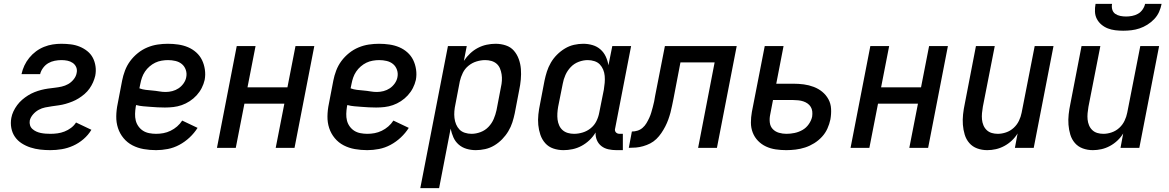

<svg xmlns="http://www.w3.org/2000/svg" viewBox="-20 -770 6090 1000"><path d="M242 12Q215 12 189 9Q163 6 138.5 -2Q114 -10 93 -23.5Q72 -37 58 -57Q44 -77 39 -103Q34 -129 39 -156Q42 -173 50 -190Q58 -207 69.5 -222.5Q81 -238 95.5 -250.5Q110 -263 126 -273Q142 -283 159.5 -290Q177 -297 194.5 -301.5Q212 -306 229.5 -308.5Q247 -311 265 -313Q283 -315 301 -319Q319 -323 335 -332Q351 -341 363.5 -356.5Q376 -372 379 -389Q383 -406 377 -420Q371 -434 358.5 -442.5Q346 -451 331 -454Q316 -457 300 -457Q283 -457 265 -453.5Q247 -450 231.5 -441Q216 -432 204.5 -416.5Q193 -401 189 -384H92Q97 -407 107 -428.5Q117 -450 132.5 -469Q148 -488 167.5 -502.5Q187 -517 209.5 -526Q232 -535 254.5 -538.5Q277 -542 299 -542Q324 -542 348.5 -539Q373 -536 395 -527Q417 -518 435 -503.5Q453 -489 463.5 -469Q474 -449 477.5 -424.5Q481 -400 476 -375Q472 -358 464.5 -341Q457 -324 446 -308.5Q435 -293 420.5 -280.5Q406 -268 390 -258Q374 -248 356.5 -241Q339 -234 321.5 -229Q304 -224 286 -221.5Q268 -219 250.5 -216.5Q233 -214 215.5 -210.5Q198 -207 181.5 -198Q165 -189 152 -174Q139 -159 135 -142Q133 -129 136.5 -117.5Q140 -106 149 -98Q158 -90 169 -85Q180 -80 192 -77.5Q204 -75 217 -74Q230 -73 243 -73Q261 -73 279.5 -75.5Q298 -78 316 -85Q334 -92 350 -104Q366 -116 376 -132L456 -94Q440 -67 415 -45.5Q390 -24 361 -11Q332 2 302 7Q272 12 242 12Z M793 12Q760 12 728.5 6.5Q697 1 670 -13Q643 -27 623.5 -50.5Q604 -74 594.5 -103Q585 -132 585.5 -164.5Q586 -197 593 -230L616 -350Q621 -376 631 -402.5Q641 -429 658 -452Q675 -475 698 -493.5Q721 -512 747.5 -523Q774 -534 801 -538Q828 -542 854 -542Q882 -542 909 -538Q936 -534 959.5 -524Q983 -514 1002 -497Q1021 -480 1032 -457.5Q1043 -435 1047 -408Q1051 -381 1046 -354Q1041 -332 1030.5 -311.5Q1020 -291 1004 -273.5Q988 -256 968 -243Q948 -230 926.5 -222.5Q905 -215 883 -212.5Q861 -210 839 -210Q820 -210 801 -211Q782 -212 763.5 -213.5Q745 -215 726 -216.5Q707 -218 689 -223L687 -214Q684 -195 683.5 -177Q683 -159 687 -142.5Q691 -126 701 -112Q711 -98 725 -89Q739 -80 757 -76.5Q775 -73 793 -73Q812 -73 831 -76.5Q850 -80 868.5 -89Q887 -98 902.5 -111.5Q918 -125 929 -142L1009 -104Q992 -77 967.5 -54Q943 -31 914 -15.5Q885 0 854 6Q823 12 793 12ZM843 -291Q860 -291 877.5 -295.5Q895 -300 910 -310Q925 -320 936 -335.5Q947 -351 950 -368Q954 -388 947.5 -406.5Q941 -425 927 -436.5Q913 -448 894 -452.5Q875 -457 855 -457Q839 -457 821.5 -454Q804 -451 788.5 -443.5Q773 -436 759 -424Q745 -412 735 -397Q725 -382 719.5 -366Q714 -350 711 -334L706 -310Q722 -304 739 -302Q756 -300 774 -298.5Q792 -297 809 -294Q826 -291 843 -291Z M1110 0 1213 -530H1311L1269 -315H1477L1519 -530H1617L1514 0H1416L1461 -230H1253L1208 0Z M1893 12Q1860 12 1828.5 6.5Q1797 1 1770 -13Q1743 -27 1723.5 -50.5Q1704 -74 1694.5 -103Q1685 -132 1685.5 -164.5Q1686 -197 1693 -230L1716 -350Q1721 -376 1731 -402.5Q1741 -429 1758 -452Q1775 -475 1798 -493.5Q1821 -512 1847.5 -523Q1874 -534 1901 -538Q1928 -542 1954 -542Q1982 -542 2009 -538Q2036 -534 2059.5 -524Q2083 -514 2102 -497Q2121 -480 2132 -457.5Q2143 -435 2147 -408Q2151 -381 2146 -354Q2141 -332 2130.5 -311.5Q2120 -291 2104 -273.5Q2088 -256 2068 -243Q2048 -230 2026.5 -222.5Q2005 -215 1983 -212.5Q1961 -210 1939 -210Q1920 -210 1901 -211Q1882 -212 1863.5 -213.5Q1845 -215 1826 -216.5Q1807 -218 1789 -223L1787 -214Q1784 -195 1783.5 -177Q1783 -159 1787 -142.5Q1791 -126 1801 -112Q1811 -98 1825 -89Q1839 -80 1857 -76.5Q1875 -73 1893 -73Q1912 -73 1931 -76.5Q1950 -80 1968.5 -89Q1987 -98 2002.5 -111.5Q2018 -125 2029 -142L2109 -104Q2092 -77 2067.5 -54Q2043 -31 2014 -15.5Q1985 0 1954 6Q1923 12 1893 12ZM1943 -291Q1960 -291 1977.5 -295.5Q1995 -300 2010 -310Q2025 -320 2036 -335.5Q2047 -351 2050 -368Q2054 -388 2047.5 -406.5Q2041 -425 2027 -436.5Q2013 -448 1994 -452.5Q1975 -457 1955 -457Q1939 -457 1921.5 -454Q1904 -451 1888.5 -443.5Q1873 -436 1859 -424Q1845 -412 1835 -397Q1825 -382 1819.5 -366Q1814 -350 1811 -334L1806 -310Q1822 -304 1839 -302Q1856 -300 1874 -298.5Q1892 -297 1909 -294Q1926 -291 1943 -291Z M2169 210 2313 -530H2411L2396 -453Q2410 -474 2428.5 -491.5Q2447 -509 2469 -520.5Q2491 -532 2514.5 -537Q2538 -542 2561 -542Q2589 -542 2614.5 -533.5Q2640 -525 2656.5 -506Q2673 -487 2682 -462Q2691 -437 2693 -410.5Q2695 -384 2692.5 -356Q2690 -328 2684 -300L2661 -180Q2656 -156 2648.5 -132.5Q2641 -109 2627.5 -86.5Q2614 -64 2595.5 -45Q2577 -26 2554.5 -12.5Q2532 1 2507 6.5Q2482 12 2458 12Q2433 12 2409.5 5Q2386 -2 2368.5 -17.5Q2351 -33 2341.5 -54.5Q2332 -76 2327 -100L2267 210ZM2436 -73Q2459 -73 2483 -82Q2507 -91 2524.5 -109.5Q2542 -128 2551.5 -150.5Q2561 -173 2566 -196L2589 -316Q2593 -333 2594 -350Q2595 -367 2592.5 -383Q2590 -399 2584 -413.5Q2578 -428 2566.5 -438Q2555 -448 2539.5 -452.5Q2524 -457 2507 -457Q2485 -457 2462 -450Q2439 -443 2420 -427.5Q2401 -412 2390.5 -390.5Q2380 -369 2375 -347L2352 -227Q2348 -209 2346.5 -191Q2345 -173 2347 -155.5Q2349 -138 2355.5 -122.5Q2362 -107 2373 -95.5Q2384 -84 2401 -78.5Q2418 -73 2436 -73Z M2915 12Q2887 12 2862 3.5Q2837 -5 2820 -24Q2803 -43 2794.5 -68Q2786 -93 2783.5 -119.5Q2781 -146 2784 -174Q2787 -202 2793 -230L2816 -350Q2821 -374 2828.5 -397.5Q2836 -421 2849 -443.5Q2862 -466 2881 -485Q2900 -504 2922.5 -517.5Q2945 -531 2969.5 -536.5Q2994 -542 3018 -542Q3043 -542 3066.5 -535Q3090 -528 3107.5 -512.5Q3125 -497 3135 -475.5Q3145 -454 3149 -430L3169 -530H3267L3184 -102Q3182 -96 3183 -90.5Q3184 -85 3187.5 -81Q3191 -77 3196 -75Q3201 -73 3207 -73H3224V12H3190Q3169 12 3148.5 7.5Q3128 3 3112.5 -9Q3097 -21 3089 -39.5Q3081 -58 3082 -80Q3069 -58 3050 -40Q3031 -22 3008.5 -10Q2986 2 2962 7Q2938 12 2915 12ZM2970 -73Q2992 -73 3015 -80Q3038 -87 3057 -102.5Q3076 -118 3086.5 -139.5Q3097 -161 3101 -183L3125 -303Q3128 -321 3129.5 -339Q3131 -357 3129.5 -374.5Q3128 -392 3121.5 -407.5Q3115 -423 3104 -434.5Q3093 -446 3076 -451.5Q3059 -457 3041 -457Q3018 -457 2994 -448Q2970 -439 2952.5 -420.5Q2935 -402 2925 -379.5Q2915 -357 2911 -334L2887 -214Q2884 -197 2883 -180Q2882 -163 2884 -147Q2886 -131 2892.5 -116.5Q2899 -102 2910.5 -92Q2922 -82 2937.5 -77.5Q2953 -73 2970 -73Z M3616 0 3702 -445H3524L3488 -257Q3484 -239 3480.5 -220.5Q3477 -202 3472 -183.5Q3467 -165 3460.5 -147Q3454 -129 3445 -111.5Q3436 -94 3424.5 -77Q3413 -60 3398.5 -46Q3384 -32 3366.5 -23Q3349 -14 3329.5 -8.5Q3310 -3 3292 -1.5Q3274 0 3255 0L3271 -85Q3286 -85 3300.5 -89.5Q3315 -94 3327 -104.5Q3339 -115 3347 -128.5Q3355 -142 3361.5 -156Q3368 -170 3372 -184Q3376 -198 3380 -212.5Q3384 -227 3387 -241.5Q3390 -256 3392 -270L3443 -530H3817L3714 0Z M4075 12Q4047 12 4020 8Q3993 4 3969.5 -7Q3946 -18 3928 -36.5Q3910 -55 3900.5 -79.5Q3891 -104 3891 -131.5Q3891 -159 3896 -187L3963 -530H4061L4023 -334H4112Q4140 -334 4166.5 -330.5Q4193 -327 4218 -317.5Q4243 -308 4262.5 -292Q4282 -276 4294.5 -253.5Q4307 -231 4308.5 -203.5Q4310 -176 4305 -148Q4300 -124 4289.5 -100.5Q4279 -77 4261 -57.5Q4243 -38 4220.5 -24Q4198 -10 4173.5 -2Q4149 6 4124 9Q4099 12 4075 12ZM4076 -73Q4097 -73 4118.5 -77.5Q4140 -82 4159.5 -93Q4179 -104 4192.5 -123.5Q4206 -143 4210 -163Q4212 -177 4210.5 -190Q4209 -203 4202.5 -213.5Q4196 -224 4186 -231Q4176 -238 4164 -242Q4152 -246 4138.5 -247.5Q4125 -249 4112 -249H4006L3991 -171Q3987 -151 3989.5 -131Q3992 -111 4005 -97.5Q4018 -84 4037 -78.5Q4056 -73 4076 -73Z M4410 0 4513 -530H4611L4569 -315H4777L4819 -530H4917L4814 0H4716L4761 -230H4553L4508 0Z M5122 12Q5094 12 5069.5 3Q5045 -6 5028.5 -25Q5012 -44 5004.5 -69Q4997 -94 4995 -120.5Q4993 -147 4996 -174.5Q4999 -202 5005 -230L5063 -530H5161L5099 -214Q5096 -197 5094.5 -180.5Q5093 -164 5094.5 -148Q5096 -132 5102 -117.5Q5108 -103 5119 -92.5Q5130 -82 5145 -77.5Q5160 -73 5177 -73Q5198 -73 5220 -80.5Q5242 -88 5259.5 -104Q5277 -120 5287 -141Q5297 -162 5301 -183L5369 -530H5467L5364 0H5266L5280 -75Q5268 -55 5250 -38Q5232 -21 5210.5 -9.5Q5189 2 5166.5 7Q5144 12 5122 12Z M5672 12Q5644 12 5619.5 3Q5595 -6 5578.5 -25Q5562 -44 5554.5 -69Q5547 -94 5545 -120.5Q5543 -147 5546 -174.5Q5549 -202 5555 -230L5613 -530H5711L5649 -214Q5646 -197 5644.5 -180.5Q5643 -164 5644.5 -148Q5646 -132 5652 -117.5Q5658 -103 5669 -92.5Q5680 -82 5695 -77.5Q5710 -73 5727 -73Q5748 -73 5770 -80.5Q5792 -88 5809.5 -104Q5827 -120 5837 -141Q5847 -162 5851 -183L5919 -530H6017L5914 0H5816L5830 -75Q5818 -55 5800 -38Q5782 -21 5760.5 -9.5Q5739 2 5716.5 7Q5694 12 5672 12Z M5830 -610Q5809 -610 5788.5 -612.5Q5768 -615 5750 -622Q5732 -629 5717 -641.5Q5702 -654 5693 -671Q5684 -688 5683 -708.5Q5682 -729 5686 -750H5772Q5769 -735 5773 -720.5Q5777 -706 5788.5 -698Q5800 -690 5815 -687Q5830 -684 5845 -684Q5860 -684 5876 -687Q5892 -690 5906.5 -698Q5921 -706 5931 -720.5Q5941 -735 5944 -750H6030Q6026 -729 6017 -708.5Q6008 -688 5992 -671Q5976 -654 5956 -641.5Q5936 -629 5915 -622Q5894 -615 5872.5 -612.5Q5851 -610 5830 -610Z"/></svg>

Font: Lode Dark
Style: Bold Italic
Weight: 700
Italic angle: -11°
Monospace: yes
Designer: Belleve Invis
Foundry: Belleve Invis
Version: Version 29.2.0; ttfautohint (v1.8.3)